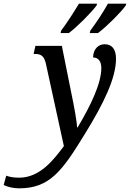

<svg xmlns="http://www.w3.org/2000/svg" viewBox="-167 -786 708 1046"><path d="M325 -619 322 -606H367C414 -641 493 -720 518 -756L521 -766H421C394 -718 358 -663 325 -619ZM166 -619 163 -606H208C255 -641 333 -720 359 -756L362 -766H263C235 -719 199 -663 166 -619ZM-63 240C105 240 173 144 297 -59C400 -226 465 -362 465 -466C465 -518 443 -545 403 -545C371 -545 341 -521 340 -473C370 -473 385 -450 385 -415C385 -331 326 -209 256 -92H253C252 -124 235 -216 224 -267L170 -536H26L16 -492H25C58 -492 74 -479 83 -439L181 10C123 88 49 182 -63 182C-99 182 -120 176 -133 171L-147 222C-124 233 -93 240 -63 240Z"/></svg>

Font: Noto Serif Condensed Medium
Style: Italic
Weight: 500
Width: 3
Italic angle: -12°
Designer: Monotype Design Team
Foundry: Monotype Imaging Inc.
Version: Version 2.013